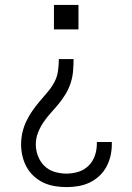

<svg xmlns="http://www.w3.org/2000/svg" viewBox="-20 -540 540 783"><path d="M200 -420V-520H300V-420ZM251 223Q227 223 203 219Q179 215 157.5 205Q136 195 118 178.5Q100 162 88.5 141Q77 120 71.5 96.5Q66 73 66 49Q66 24 71.5 0Q77 -24 87.5 -46Q98 -68 112 -88Q126 -108 142 -127Q158 -146 174 -164.5Q190 -183 201.5 -204.5Q213 -226 216.5 -250.5Q220 -275 220 -299H280Q280 -275 278 -250.5Q276 -226 268.5 -202.5Q261 -179 248.5 -158Q236 -137 220.5 -118Q205 -99 188.5 -81Q172 -63 158 -42.5Q144 -22 135 1Q126 24 126 49Q126 73 135 96.5Q144 120 161.5 137Q179 154 203 161Q227 168 251 168Q276 168 300 160.5Q324 153 341.5 135.5Q359 118 367 94.5Q375 71 375 46V39H436V49Q436 73 430.5 96.5Q425 120 413.5 141Q402 162 384 178.5Q366 195 344.5 205Q323 215 299 219Q275 223 251 223Z"/></svg>

Font: Iosevka Fixed SS04 Light
Style: Regular
Weight: 300
Monospace: yes
Designer: Belleve Invis
Foundry: Belleve Invis
Version: Version 32.5.0